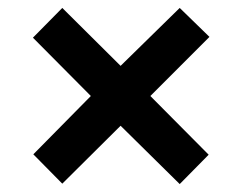

<svg xmlns="http://www.w3.org/2000/svg" viewBox="-20 -595 612 484"><path d="M433 -575 284 -429 137 -575 63 -500 209 -353 64 -206 137 -132 284 -278 433 -131 506 -205 359 -353 508 -502Z"/></svg>

Font: Noto Sans Arabic UI
Style: Bold
Weight: 700
Designer: Monotype Design Team, Nadine Chahine and Nizar Qandah
Foundry: Monotype Imaging Inc.
Version: Version 2.010